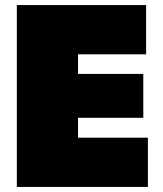

<svg xmlns="http://www.w3.org/2000/svg" viewBox="-20 -733 640 753"><path d="M46 0Q46 -55.5 46 -108.2Q46 -161 46 -229V-474Q46 -545.5 46 -600.5Q46 -655.5 46 -713H553V-520Q511 -520 463.2 -520Q415.5 -520 351 -520H194L286 -673Q286 -615.5 286 -560.5Q286 -505.5 286 -434V-269Q286 -201 286 -148.2Q286 -95.5 286 -40L210 -193H367Q420.5 -193 468.2 -193Q516 -193 560 -193V0ZM229 -271V-443H351Q412.5 -443 456.8 -443Q501 -443 542 -443V-271Q498.5 -271 454.5 -271Q410.5 -271 351 -271Z"/></svg>

Font: Commissioner Thin Black
Style: Regular
Weight: 900
Version: Version 1.000